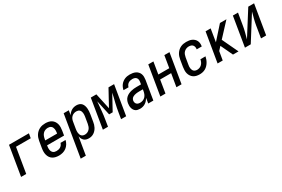

<svg xmlns="http://www.w3.org/2000/svg" viewBox="88 -1631 4323 2948"><g transform="rotate(-30 2250.0 -156.5)"><path d="M37 0 123 -520H476L462 -440H201L128 0Z M708 8Q678 8 650 2Q622 -4 598.5 -18.5Q575 -33 559.5 -55.5Q544 -78 536.5 -105Q529 -132 529 -161.5Q529 -191 534 -221L554 -341Q558 -365 566.5 -390Q575 -415 589.5 -437.5Q604 -460 624.5 -478Q645 -496 669 -507.5Q693 -519 718.5 -523.5Q744 -528 769 -528Q798 -528 826 -522Q854 -516 877 -501Q900 -486 915.5 -463.5Q931 -441 938 -414Q945 -387 944.5 -358Q944 -329 939 -299L926 -220H625L623 -207Q620 -191 619.5 -175Q619 -159 621.5 -143.5Q624 -128 631 -114Q638 -100 649.5 -90Q661 -80 676 -76Q691 -72 708 -72Q726 -72 744 -76Q762 -80 778.5 -90Q795 -100 806.5 -116Q818 -132 823 -150H912Q905 -117 886 -85.5Q867 -54 838 -32Q809 -10 775 -1Q741 8 708 8ZM638 -300H848L851 -313Q853 -329 854 -345Q855 -361 852.5 -376.5Q850 -392 843.5 -406Q837 -420 825.5 -430Q814 -440 799 -444Q784 -448 768 -448Q745 -448 722 -439.5Q699 -431 682 -413Q665 -395 656 -372.5Q647 -350 643 -327Z M970 215 1092 -520H1183L1170 -440Q1181 -460 1198 -477Q1215 -494 1235 -506Q1255 -518 1277 -523Q1299 -528 1321 -528Q1347 -528 1371 -519.5Q1395 -511 1410.5 -493Q1426 -475 1434 -451.5Q1442 -428 1444.5 -402.5Q1447 -377 1445 -351Q1443 -325 1439 -299L1419 -179Q1416 -157 1409 -134Q1402 -111 1391 -90Q1380 -69 1363.5 -50Q1347 -31 1326.5 -17.5Q1306 -4 1283 2Q1260 8 1237 8Q1213 8 1190.5 1.5Q1168 -5 1152 -20.5Q1136 -36 1126.5 -56Q1117 -76 1113 -99L1061 215ZM1213 -72Q1235 -72 1257 -81.5Q1279 -91 1295 -109Q1311 -127 1319 -149Q1327 -171 1331 -193L1351 -313Q1353 -328 1354 -344Q1355 -360 1353 -375.5Q1351 -391 1345 -405Q1339 -419 1328.5 -429Q1318 -439 1303 -443.5Q1288 -448 1273 -448Q1251 -448 1229.5 -440.5Q1208 -433 1191 -417Q1174 -401 1165 -380Q1156 -359 1153 -338L1133 -218Q1130 -201 1129 -184Q1128 -167 1130 -151Q1132 -135 1137.5 -120Q1143 -105 1154 -93.5Q1165 -82 1180.5 -77Q1196 -72 1213 -72Z M1487 0 1573 -520H1672L1733 -239L1887 -520H1986L1900 0H1810L1827 -104Q1833 -144 1841 -183.5Q1849 -223 1858.5 -262.5Q1868 -302 1878 -341.5Q1888 -381 1896 -421L1751 -156H1688L1630 -421Q1626 -381 1622.5 -341.5Q1619 -302 1615.5 -262.5Q1612 -223 1607 -183.5Q1602 -144 1595 -104L1578 0Z M2145 8Q2124 8 2103.5 3.5Q2083 -1 2067.5 -12Q2052 -23 2041.5 -40Q2031 -57 2026 -76.5Q2021 -96 2020.5 -116.5Q2020 -137 2024 -159Q2028 -183 2039 -207.5Q2050 -232 2070 -250.5Q2090 -269 2114 -280.5Q2138 -292 2163.5 -298.5Q2189 -305 2214 -307.5Q2239 -310 2264 -310H2342L2348 -348Q2352 -368 2349.5 -387.5Q2347 -407 2335.5 -421.5Q2324 -436 2305.5 -442Q2287 -448 2267 -448Q2249 -448 2230.5 -444Q2212 -440 2195.5 -429Q2179 -418 2168.5 -401.5Q2158 -385 2154 -367H2065Q2069 -389 2078 -411Q2087 -433 2101.5 -452.5Q2116 -472 2135.5 -487Q2155 -502 2177 -511.5Q2199 -521 2221.5 -524.5Q2244 -528 2267 -528Q2293 -528 2319 -523.5Q2345 -519 2367 -508Q2389 -497 2406 -479Q2423 -461 2431.5 -437.5Q2440 -414 2440.5 -387.5Q2441 -361 2437 -335L2382 0H2291L2306 -90Q2293 -69 2276 -50Q2259 -31 2237.5 -17.5Q2216 -4 2192 2Q2168 8 2145 8ZM2193 -72Q2217 -72 2241.5 -81.5Q2266 -91 2283.5 -110Q2301 -129 2310.5 -153Q2320 -177 2324 -201L2329 -230H2264Q2249 -230 2234.5 -229Q2220 -228 2205 -225.5Q2190 -223 2175.5 -218.5Q2161 -214 2147.5 -205.5Q2134 -197 2125.5 -184Q2117 -171 2114 -156Q2111 -138 2115 -121.5Q2119 -105 2130.5 -93Q2142 -81 2158.5 -76.5Q2175 -72 2193 -72Z M2506 0 2592 -520H2683L2648 -308H2842L2877 -520H2968L2882 0H2791L2829 -228H2634L2597 0Z M3202 8Q3173 8 3145.5 2Q3118 -4 3095.5 -19Q3073 -34 3057.5 -57Q3042 -80 3035 -106.5Q3028 -133 3029 -162Q3030 -191 3034 -221L3054 -341Q3058 -365 3066 -389.5Q3074 -414 3088.5 -436.5Q3103 -459 3123 -477.5Q3143 -496 3167 -507.5Q3191 -519 3216 -523.5Q3241 -528 3266 -528Q3291 -528 3316 -524.5Q3341 -521 3362.5 -511.5Q3384 -502 3402 -486Q3420 -470 3430.5 -449Q3441 -428 3443.5 -403.5Q3446 -379 3442 -353Q3442 -352 3441.5 -350.5Q3441 -349 3441 -348H3351Q3351 -348 3351.5 -349Q3352 -350 3352 -351Q3355 -371 3351 -390Q3347 -409 3335 -423Q3323 -437 3304.5 -442.5Q3286 -448 3266 -448Q3243 -448 3220.5 -439Q3198 -430 3181 -412.5Q3164 -395 3155.5 -372.5Q3147 -350 3143 -327L3123 -207Q3120 -191 3119 -175.5Q3118 -160 3120.5 -144.5Q3123 -129 3129 -115Q3135 -101 3146 -91Q3157 -81 3171.5 -76.5Q3186 -72 3202 -72Q3224 -72 3246.5 -80.5Q3269 -89 3285.5 -106Q3302 -123 3311.5 -144.5Q3321 -166 3325 -188H3415Q3410 -163 3401 -138.5Q3392 -114 3378 -91Q3364 -68 3345 -48.5Q3326 -29 3302.5 -16Q3279 -3 3253 2.5Q3227 8 3202 8Z M3521 0 3608 -520H3698L3661 -294L3863 -520H3978L3758 -283L3892 0H3794L3703 -193L3693 -213L3638 -153L3612 0Z M4006 0 4092 -520H4183L4148 -312Q4144 -285 4138 -257.5Q4132 -230 4125 -203Q4118 -176 4110.5 -148.5Q4103 -121 4096 -94L4365 -520H4468L4382 0H4291L4325 -208Q4330 -235 4335.5 -262.5Q4341 -290 4348 -317Q4355 -344 4363 -371.5Q4371 -399 4377 -426L4109 0Z"/></g></svg>

Font: Iosevka SS04 Medium Oblique
Style: Regular
Weight: 500
Italic angle: -9°
Monospace: yes
Designer: Belleve Invis
Foundry: Belleve Invis
Version: Version 19.0.0; ttfautohint (v1.8.4)